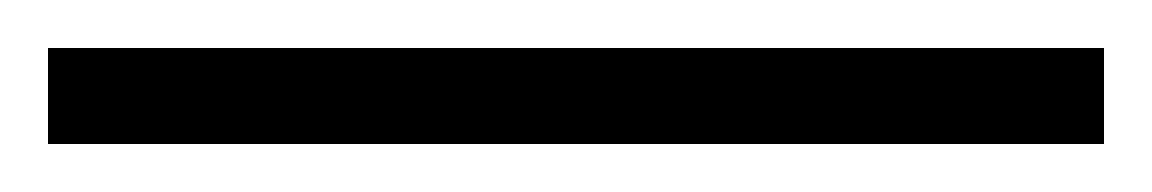

<svg xmlns="http://www.w3.org/2000/svg" viewBox="-20 -1 480 80"><path d="M0 59V19H440V59Z"/></svg>

Font: Manuale
Style: Regular
Weight: 400
Designer: Eduardo Tunni / Pablo Cosgaya
Foundry: Eduardo Tunni / Pablo Cosgaya
Version: Version 1.002